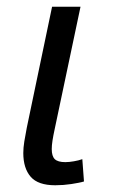

<svg xmlns="http://www.w3.org/2000/svg" viewBox="-20 -532 334 567"><path d="M228 3.9Q221.7 5.9 211.9 7.8Q202.1 9.8 190.7 11.5Q179.2 13.2 167 14.2Q154.8 15.1 143.1 15.1Q92.3 15.1 70.6 -10Q48.8 -35.2 48.8 -80.1Q48.8 -95.7 51.8 -114.3Q54.7 -132.8 59.1 -154.8L133.8 -512.2H217.8L141.1 -148.9Q137.2 -130.9 135 -116.7Q132.8 -102.5 132.8 -91.8Q132.8 -70.8 141.8 -62Q150.9 -53.2 172.9 -53.2Q184.1 -53.2 198.2 -55.7Q212.4 -58.1 223.1 -62Z"/></svg>

Font: Lorenzo Sans
Style: Italic
Weight: 400
Italic angle: -12°
Foundry: Intel Corporation
Version: Version 1.00; ttfautohint (v1.5)